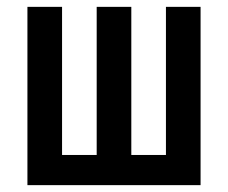

<svg xmlns="http://www.w3.org/2000/svg" viewBox="-20 -540 665 560"><path d="M60 0V-520H161V-88H262V-520H363V-88H464V-520H565V0Z"/></svg>

Font: Zed Sans Semibold
Style: Regular
Weight: 600
Designer: Belleve Invis
Foundry: Belleve Invis
Version: Version 1.0.0; ttfautohint (v1.8.4)